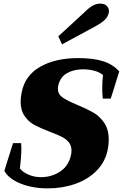

<svg xmlns="http://www.w3.org/2000/svg" viewBox="-20 -1031 679 1061"><path d="M302 -830 453 -969Q495 -1011 533 -1011Q558 -1011 570 -998.5Q582 -986 582 -969Q582 -963 581 -960Q577 -939 559 -921.5Q541 -904 508 -886L323 -786ZM4 -87 52 -240H97Q98 -230 98 -210Q98 -166 90 -100Q108 -78 139.5 -65Q171 -52 206 -52Q266 -52 313 -83.5Q360 -115 373 -177Q375 -185 375 -199Q375 -227 359.5 -245.5Q344 -264 320.5 -275.5Q297 -287 255 -303Q203 -323 171 -340Q139 -357 116.5 -389Q94 -421 94 -470Q94 -493 100 -521Q118 -614 202 -662Q286 -710 412 -710Q496 -710 550.5 -692.5Q605 -675 639 -636L592 -486H548Q545 -518 545 -547Q545 -581 549 -616Q533 -631 503 -639.5Q473 -648 438 -648Q387 -648 349 -626Q311 -604 301 -554Q300 -549 300 -540Q300 -511 325 -493Q350 -475 406 -452Q461 -429 496 -409Q531 -389 556 -352Q581 -315 581 -259Q581 -233 575 -203Q561 -135 513 -87Q465 -39 395 -14.5Q325 10 244 10Q160 10 94 -16.5Q28 -43 4 -87Z"/></svg>

Font: Trirong Black
Style: Italic
Weight: 900
Italic angle: -12°
Designer: Katatrad Team
Foundry: CadsonDemak
Version: Version 1.001